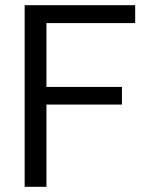

<svg xmlns="http://www.w3.org/2000/svg" viewBox="-20 -720 575 740"><path d="M75 0V-700H501V-631H159V-385H450V-317H159V0Z"/></svg>

Font: DM Sans 16pt
Style: Regular
Weight: 400
Version: Version 4.004;gftools[0.9.30]